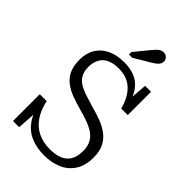

<svg xmlns="http://www.w3.org/2000/svg" viewBox="-277 -1043 1165 1165"><g transform="rotate(45 305.5 -461.0)"><path d="M336 -34Q385 -34 418.5 -48Q452 -62 469.5 -92Q487 -122 487 -170Q487 -212 471 -239.5Q455 -267 428 -284Q401 -301 366.5 -313Q332 -325 295 -335Q252 -347 213.5 -361Q175 -375 144.5 -397.5Q114 -420 96.5 -455.5Q79 -491 79 -545Q79 -602 104 -643Q129 -684 175 -705.5Q221 -727 284 -727Q337 -727 377.5 -709.5Q418 -692 444.5 -653.5Q471 -615 483 -553L462 -576L473 -715H524V-515H468Q454 -568 429.5 -604Q405 -640 369.5 -658.5Q334 -677 287 -677Q240 -677 209.5 -662.5Q179 -648 163.5 -620Q148 -592 148 -552Q148 -514 162.5 -489Q177 -464 202.5 -448.5Q228 -433 262 -422Q296 -411 336 -399Q378 -388 417.5 -373.5Q457 -359 489.5 -336Q522 -313 541 -277Q560 -241 560 -186Q560 -118 531 -72.5Q502 -27 452 -5Q402 17 337 17Q273 17 223.5 -4Q174 -25 141 -70.5Q108 -116 95 -189L121 -164L110 3H57V-227H116Q130 -163 159.5 -120Q189 -77 233.5 -55.5Q278 -34 336 -34ZM345 -894 269 -801V-780H297L396 -839Q413 -849 425 -858Q437 -867 443.5 -877.5Q450 -888 450 -899Q450 -915 438.5 -927Q427 -939 409 -939Q396 -939 385.5 -933Q375 -927 365.5 -917Q356 -907 345 -894Z"/></g></svg>

Font: Roboto Serif SemiCondensed Light
Style: Regular
Weight: 300
Width: 4
Designer: Greg Gazdowicz
Foundry: Commercial Type
Version: Version 1.007